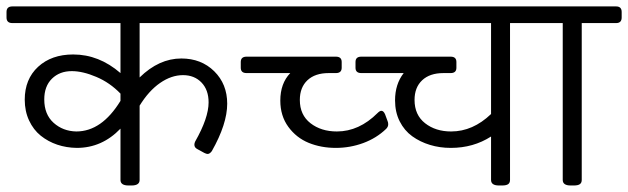

<svg xmlns="http://www.w3.org/2000/svg" viewBox="-45 -569 1927 589"><path d="M694 -549.3Q711.1 -549.3 711.1 -532.3V-515.3Q711.1 -498.2 694 -498.2H383.3V-331.4Q442.7 -389.6 511.3 -389.6Q572.3 -389.6 612.2 -350.4Q652 -311.1 652 -250.9Q652 -188.7 604.8 -105.4Q598.5 -96.7 591.8 -96.7Q588.2 -96.7 581.8 -99.9L560.8 -111.4Q551.3 -116.1 551.3 -124.9Q551.3 -130 553.7 -134.8Q594.9 -207.3 594.9 -254.9Q594.9 -293.3 573.1 -315.9Q551.3 -338.5 516.4 -338.5Q480.8 -338.5 446.1 -314.5Q411.4 -290.5 383.3 -244.9V-17Q383.3 0 358.7 0H349.2Q324.6 0 324.6 -17V-174.4Q267.9 -115.3 190.6 -115.3Q158.9 -115.7 130.6 -125.2Q102.3 -134.8 79.9 -152.8Q57.5 -170.8 44.2 -199.4Q30.9 -227.9 30.9 -263.2Q30.9 -326.2 71.9 -364.1Q113 -401.9 179.5 -401.9Q258.8 -401.9 324.6 -344.8V-498.2H-7.1Q-25 -498.2 -25 -515.3V-532.3Q-25 -549.3 -7.1 -549.3ZM189.1 -165.7Q267.1 -165.7 324.6 -259.6V-281.8Q292.1 -315.5 250.5 -333.1Q208.9 -350.8 175.2 -350.8Q137.9 -350.8 114.3 -327.6Q90.8 -304.4 90.8 -264Q90.8 -218 119.5 -192.2Q148.2 -166.5 189.1 -165.7Z M1137.1 -515.3Q1137.1 -498.2 1120.1 -498.2H679.3Q661.5 -498.2 661.5 -515.3V-532.3Q661.5 -549.3 679.3 -549.3H1120.1Q1137.1 -549.3 1137.1 -532.3ZM1144.3 -196.6Q1145.9 -193.4 1145.9 -187.5Q1145.9 -179.9 1139.5 -173.6Q1109.8 -145.1 1069.4 -130.2Q1028.9 -115.3 985.3 -115.3Q939.8 -115.3 901.9 -130.8Q864.1 -146.3 839.5 -179.9Q814.9 -213.6 814.9 -260.4Q814.9 -313.1 845.4 -344.8H711.5Q693.6 -344.8 693.6 -361.1V-378.9Q693.6 -395.2 711.5 -395.2H985.3Q1003.2 -395.2 1003.2 -378.9V-361.1Q1003.2 -344.8 985.3 -344.8H963.1Q921.5 -344.8 898.1 -322.8Q874.8 -300.8 874.8 -262.4Q874.8 -216.4 907.5 -191Q940.2 -165.7 988.5 -165.7Q1056.7 -165.7 1113.4 -222.4Q1120.1 -229.1 1124.9 -229.1Q1131.6 -229.1 1136.3 -218.4Z M1624.7 -549.3Q1642.5 -549.3 1642.5 -532.3V-515.3Q1642.5 -498.2 1624.7 -498.2H1519.6V-17Q1519.6 -8.3 1514.1 -4.2Q1508.5 0 1495.4 0H1485.5Q1461.4 0 1461.4 -17V-150.2Q1407.1 -115.3 1338.1 -115.3Q1304 -115.3 1273.9 -124.5Q1243.8 -133.6 1219.6 -151Q1195.4 -168.5 1181.1 -196.8Q1166.9 -225.1 1166.9 -261.2Q1166.9 -310.7 1193.4 -344.8H1063.4Q1045.6 -344.8 1045.6 -361.1V-378.9Q1045.6 -395.2 1063.4 -395.2H1337.3Q1355.1 -395.2 1355.1 -378.9V-361.1Q1355.1 -344.8 1337.3 -344.8H1315.1Q1273.5 -344.8 1250.1 -322.8Q1226.7 -300.8 1226.7 -262.4Q1226.7 -216.4 1259 -191Q1291.3 -165.7 1338.9 -165.7Q1405.5 -165.7 1461.4 -219.2V-498.2H1031.3Q1013.5 -498.2 1013.5 -515.3V-532.3Q1013.5 -549.3 1031.3 -549.3Z M1845 -549.3Q1862.1 -549.3 1862.1 -532.3V-515.3Q1862.1 -498.2 1845 -498.2H1739.6V-17Q1739.6 -8.3 1734 -4.2Q1728.5 0 1715.4 0H1705.5Q1681.3 0 1681.3 -17V-498.2H1610.8Q1592.9 -498.2 1592.9 -515.3V-532.3Q1592.9 -549.3 1610.8 -549.3Z"/></svg>

Font: Jaldi
Style: Regular
Weight: 400
Designer: Pablo Cosgaya and Nicolas Silva
Foundry: Omnibus-Type
Version: Version 1.001;PS 001.001;hotconv 1.0.70;makeotf.lib2.5.58329